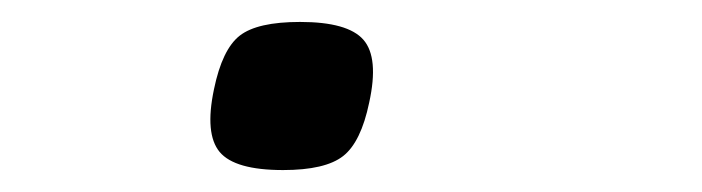

<svg xmlns="http://www.w3.org/2000/svg" viewBox="-20 -141 640 175"><path d="M238 14Q194 14 180.2 -2.5Q166.5 -19 175 -59.5Q182.5 -96 198.5 -108.5Q214.5 -121 253.5 -121Q297 -121 311.2 -104.8Q325.5 -88.5 316.5 -47.5Q309 -11.5 292.8 1.2Q276.5 14 238 14Z"/></svg>

Font: Victor Mono Thin
Style: Italic
Weight: 100
Italic angle: -12°
Monospace: yes
Designer: Rune Bjørnerås
Version: Version 1.561;gftools[0.9.30]